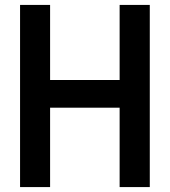

<svg xmlns="http://www.w3.org/2000/svg" viewBox="-20 -760 690 780"><path d="M61.5 0V-740H183.5V-435H466V-740H588.5V0H466V-322.5H183.5V0Z"/></svg>

Font: Encode Sans Condensed Condensed SemiBold
Style: Regular
Weight: 600
Width: 3
Designer: Multiple Designers
Foundry: Impallari Type
Version: Version 3.000; ttfautohint (v1.8.3) -l 8 -r 50 -G 200 -x 14 